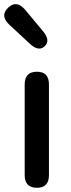

<svg xmlns="http://www.w3.org/2000/svg" viewBox="-30 -890 337 910"><path d="M145 0Q87 0 87 -60V-490Q87 -550 145 -550Q202 -550 202 -490V-60Q202 0 145 0ZM182 -671Q153 -643 110 -684L13 -774Q-31 -816 9 -854Q48 -891 88 -845L173 -743Q211 -698 182 -671Z"/></svg>

Font: Resource Han Rounded JP Medium
Style: Regular
Weight: 500
Designer: Cyano Hao (round all glyphs); Ryoko NISHIZUKA 西塚涼子 (kana, bopomofo & ideographs); Paul D. Hunt (Latin, Greek & Cyrillic)
Foundry: Cyano Hao
Version: 0.990